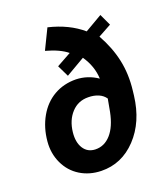

<svg xmlns="http://www.w3.org/2000/svg" viewBox="-142 -869 847 978"><g transform="rotate(-20 281.5 -380.5)"><path d="M462.9 -635.7Q505.4 -560.1 522 -482.9Q538.6 -405.8 528.3 -318.8L525.4 -293.5Q508.8 -156.2 429 -71.8Q349.1 12.7 238.3 10.3Q175.3 8.8 125.7 -21.7Q76.2 -52.2 50.8 -106.7Q25.4 -161.1 31.2 -224.6Q37.6 -296.9 70.3 -354.5Q103 -412.1 156 -442.6Q209 -473.1 275.9 -472.2Q338.9 -470.2 391.6 -434.1Q388.7 -502.4 346.7 -563.5L243.7 -503.4L213.4 -565.9L292 -609.4Q252.4 -642.1 177.2 -662.6L230 -771Q338.9 -745.1 411.1 -683.1L504.9 -737.8L534.2 -674.8ZM395 -324.7Q381.8 -344.7 357.4 -355Q333 -365.2 303.2 -365.2Q248.5 -366.2 212.2 -326.9Q175.8 -287.6 168.9 -224.6Q163.1 -171.4 184.3 -137.9Q205.6 -104.5 247.1 -103Q296.4 -101.6 331.8 -141.4Q367.2 -181.2 382.3 -256.8L393.6 -318.4Z"/></g></svg>

Font: RobotoDraft
Style: Bold Italic
Weight: 700
Italic angle: -12°
Version: Version 2.001150; 2014